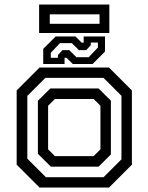

<svg xmlns="http://www.w3.org/2000/svg" viewBox="-20 -844 668 864"><path d="M158 0 55 -103V-437L158 -540H470.5L573.5 -437V-103L470.5 0ZM186.5 -46.5H446L526.5 -127V-413L446 -493.5H184L103 -412.5V-130ZM209 -94 150.5 -152V-390.5L206.5 -446H423.5L479 -391V-149L423.5 -94ZM227 -141.5H401.5L432 -172V-368L401.5 -398.5H227L196.5 -368V-172ZM174.5 -556V-624L230.5 -680H319.5L347.5 -652H356.5V-680H452.5V-612L396.5 -556H307.5L279.5 -584H270.5V-556ZM208.5 -584H240.5V-596L261 -618.5H291.5L324 -586.5H379L420.5 -630V-652.5H388.5V-640.5L368 -618.5H335L303 -650H250L208.5 -606.5ZM156 -695.5V-823.5H472V-695.5ZM204 -737H428V-779.5H204Z"/></svg>

Font: Tourney Medium
Style: Regular
Weight: 500
Designer: Tyler Finck
Foundry: Etcetera Type Co
Version: Version 1.015